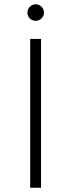

<svg xmlns="http://www.w3.org/2000/svg" viewBox="-20 -883 335 903"><path d="M122 -700V0H173V-700ZM109 -824C109 -803 125 -785 148 -785C169 -785 187 -803 187 -824C187 -845 169 -863 148 -863C127 -863 109 -845 109 -824Z"/></svg>

Font: Montserrat Light
Style: Regular
Weight: 300
Designer: Julieta Ulanovsky
Foundry: Julieta Ulanovsky
Version: Version 7.200